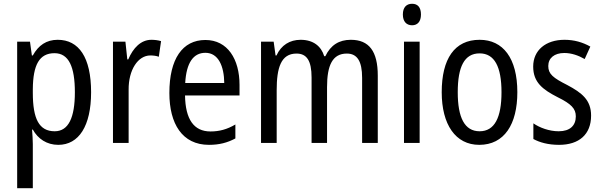

<svg xmlns="http://www.w3.org/2000/svg" viewBox="-20 -758 3190 1018"><path d="M286 -547C226 -547 184 -518 154 -464H149L139 -537H71V240H154V6C154 -16 152 -44 150 -71H154C181 -22 228 10 289 10C398 10 463 -90 463 -269C463 -454 398 -547 286 -547ZM269 -476C345 -476 377 -403 377 -269C377 -134 343 -62 270 -62C187 -62 154 -128 154 -266V-285C155 -415 189 -476 269 -476Z M783 -547C727 -547 686 -504 660 -443H655L645 -537H579V0H662V-282C661 -388 712 -464 777 -464C793 -464 809 -462 822 -457L834 -540C817 -545 799 -547 783 -547Z M1069 -546C947 -546 878 -445 878 -265C878 -102 946 10 1088 10C1142 10 1185 -1 1228 -24V-98C1184 -72 1143 -61 1096 -61C1008 -61 963 -125 961 -252H1250V-308C1250 -444 1187 -546 1069 -546ZM1069 -478C1138 -478 1168 -407 1169 -318H962C968 -425 1005 -478 1069 -478Z M1840 -547C1778 -547 1733 -519 1705 -460H1699C1683 -513 1641 -547 1574 -547C1517 -547 1471 -519 1446 -464H1441L1431 -537H1364V0H1447V-280C1447 -397 1469 -474 1552 -474C1606 -474 1632 -437 1632 -347V0H1714V-296C1714 -412 1743 -474 1819 -474C1873 -474 1900 -435 1900 -345V0H1983V-357C1983 -486 1937 -547 1840 -547Z M2165 -738C2135 -738 2116 -719 2116 -681C2116 -644 2135 -624 2165 -624C2194 -624 2212 -644 2212 -681C2212 -719 2195 -738 2165 -738ZM2205 -537H2122V0H2205Z M2723 -269C2723 -450 2647 -547 2523 -547C2390 -547 2322 -446 2322 -269C2322 -98 2395 10 2521 10C2654 10 2723 -99 2723 -269ZM2407 -269C2407 -404 2442 -475 2523 -475C2602 -475 2639 -404 2639 -269C2639 -134 2602 -62 2523 -62C2443 -62 2407 -135 2407 -269Z M3114 -145C3114 -228 3065 -266 2988 -307C2913 -345 2887 -365 2887 -408C2887 -450 2919 -477 2972 -477C3010 -477 3047 -464 3080 -445L3110 -511C3069 -534 3024 -547 2973 -547C2874 -547 2807 -492 2807 -405C2807 -321 2858 -283 2936 -243C3009 -207 3033 -182 3033 -141C3033 -92 3002 -62 2942 -62C2892 -62 2841 -81 2808 -104V-21C2841 -3 2886 10 2944 10C3050 10 3114 -45 3114 -145Z"/></svg>

Font: Noto Sans Lao UI Cond
Style: Regular
Weight: 400
Width: 3
Designer: Monotype Design Team
Foundry: Monotype Imaging Inc.
Version: Version 2.000